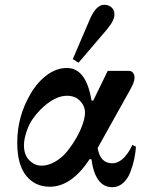

<svg xmlns="http://www.w3.org/2000/svg" viewBox="-20 -770 632 802"><path d="M284 -523 308 -508 425 -645C447 -671 458 -692.3 458 -709C458 -721.7 454 -731.7 446 -739C438 -746.3 427.7 -750 415 -750C393 -750 373.3 -730.3 356 -691ZM52 -174C52 -113.3 64.3 -67.5 89 -36.5C113.7 -5.5 146.7 10 188 10C248.7 10 304.3 -28.7 355 -106L362 -104C372.7 -26.7 401.7 12 449 12C465.7 12 480.5 6.3 493.5 -5C506.5 -16.3 516.7 -31.3 524 -50C531.3 -68.7 536.8 -86.8 540.5 -104.5C544.2 -122.2 546.7 -139.7 548 -157L533 -165C529.7 -157.7 525.7 -150 521 -142C516.3 -134 510.3 -125.7 503 -117C495.7 -108.3 487.3 -101.3 478 -96C468.7 -90.7 459 -88 449 -88C415 -88 394.7 -109.3 388 -152L523 -394C535.7 -416 542 -433 542 -445C542 -453 540 -459.8 536 -465.5C532 -471.2 526 -474 518 -474H430L369 -349L362 -351C347.3 -441 313 -486 259 -486C230.3 -486 202.7 -476.2 176 -456.5C149.3 -436.8 126.3 -410.3 107 -377C70.3 -314.3 52 -246.7 52 -174ZM80 -163C80 -183.7 85.3 -207.5 96 -234.5C106.7 -261.5 125 -288 151 -314C189 -351.3 225.3 -370 260 -370C282.7 -370 300.8 -362.8 314.5 -348.5C328.2 -334.2 335 -317.7 335 -299C335 -287 332 -271.8 326 -253.5C320 -235.2 311.3 -216 300 -196C288.7 -176 275.8 -157 261.5 -139C247.2 -121 230.3 -106.3 211 -95C191.7 -83.7 172.3 -78 153 -78C134.3 -78 117.5 -85.5 102.5 -100.5C87.5 -115.5 80 -136.3 80 -163Z"/></svg>

Font: Km Standard TT
Style: Bold
Weight: 700
Designer: Alexey Kryukov <alexios@thessalonica.org.ru>
Version: Version 2.0.2